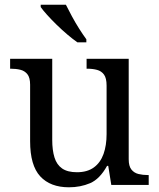

<svg xmlns="http://www.w3.org/2000/svg" viewBox="-20 -786 675 816"><path d="M273 10Q194 10 151 -36.5Q108 -83 108 -186V-426Q108 -456 96.5 -470.5Q85 -485 66.5 -489.5Q48 -494 26 -494H23V-536H202V-191Q202 -148 211.5 -117Q221 -86 244 -70Q267 -54 307 -54Q351 -54 379 -74.5Q407 -95 420 -131.5Q433 -168 433 -216V-422Q433 -454 422 -469Q411 -484 392.5 -489Q374 -494 351 -494H348V-536H527V-109Q527 -80 538.5 -65.5Q550 -51 568.5 -46.5Q587 -42 609 -42H612V0H453L440 -81H435Q404 -25 363 -7.5Q322 10 273 10ZM309 -606Q289 -620 266 -639.5Q243 -659 220.5 -681Q198 -703 180 -723Q162 -743 153 -756V-766H260Q271 -744 285.5 -717Q300 -690 316.5 -664Q333 -638 347 -619V-606Z"/></svg>

Font: Noto Serif Kannada
Style: Regular
Weight: 400
Designer: Universal Thirst, Indian Type Foundry and the Monotype Design Team
Foundry: Monotype Imaging Inc.
Version: Version 2.003